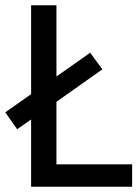

<svg xmlns="http://www.w3.org/2000/svg" viewBox="-30 -708 532 728"><path d="M88 -255 35 -218 -10 -282 88 -351V-688H184V-418L312 -508L358 -445L184 -322V-85H471V0H88Z"/></svg>

Font: sheba-seeBold
Style: Regular
Weight: 600
Designer: Mohamed Galeb, the designers
Foundry: Kief Type Foundry
Version: Version 2.010; ttfautohint (v1.5.33-1714) -l 8 -r 50 -G 200 